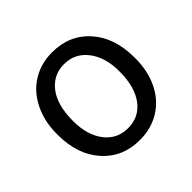

<svg xmlns="http://www.w3.org/2000/svg" viewBox="-139 -688 847 847"><g transform="rotate(-45 285.0 -264.0)"><path d="M44.4 -269Q44.4 -346.7 75 -408.7Q105.5 -470.7 159.9 -504.4Q214.4 -538.1 284.2 -538.1Q392.1 -538.1 458.7 -463.4Q525.4 -388.7 525.4 -264.6V-258.3Q525.4 -181.2 495.8 -119.9Q466.3 -58.6 411.4 -24.4Q356.4 9.8 285.2 9.8Q177.7 9.8 111.1 -64.9Q44.4 -139.6 44.4 -262.7ZM135.3 -258.3Q135.3 -170.4 176 -117.2Q216.8 -64 285.2 -64Q354 -64 394.5 -117.9Q435.1 -171.9 435.1 -269Q435.1 -356 393.8 -409.9Q352.5 -463.9 284.2 -463.9Q217.3 -463.9 176.3 -410.6Q135.3 -357.4 135.3 -258.3Z"/></g></svg>

Font: Mardoto
Style: Regular
Weight: 400
Designer: Christian Robertson, Vahan Hovhannisyan
Foundry: Google
Version: Version 1.000